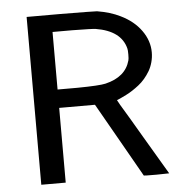

<svg xmlns="http://www.w3.org/2000/svg" viewBox="-51 -742 747 791"><g transform="rotate(-5 323.0 -347.0)"><path d="M88 0V-694H227Q370 -693 379 -692Q434 -683 474 -663Q528 -637 558.5 -594.5Q589 -552 589 -504Q589 -483 583.5 -463Q578 -443 568.5 -427Q559 -411 547 -397Q535 -383 521.5 -372.5Q508 -362 495 -353.5Q482 -345 470 -339Q458 -333 448.5 -328.5Q439 -324 434 -322L429 -320L440 -300Q452 -280 477.5 -237.5Q503 -195 523 -160L617 -1L565 0Q513 0 512 -1Q512 -2 424 -156L337 -309H189V0ZM367 -620Q354 -622 271 -623H189V-385H271Q363 -386 388 -392Q472 -412 490 -479Q492 -485 492 -504Q492 -523 490 -529Q471 -603 367 -620Z"/></g></svg>

Font: MathJax_SansSerif
Style: Regular
Weight: 400
Version: Version 1.1